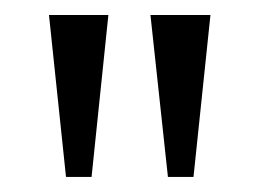

<svg xmlns="http://www.w3.org/2000/svg" viewBox="-20 -713 346 256"><path d="M203.9 -477.1 180.6 -693H260.6L238 -477.1ZM68 -477.1 45.3 -693H124.5L102.1 -477.1Z"/></svg>

Font: Ancizar Serif Light
Style: Regular
Weight: 300
Designer: Cesar Puertas, Viviana Monsalve, Julian Moncada, Julian Prieto, Jose Castro, Felipe Aragon, Mariel Hernandez, Sara Alarc
Version: Version 8.100